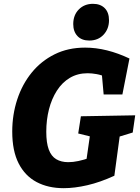

<svg xmlns="http://www.w3.org/2000/svg" viewBox="-20 -970 730 1004"><path d="M313 14Q232 14 171.5 -18Q111 -50 77.5 -115.5Q44 -181 44 -282Q44 -370 70 -449.5Q96 -529 145.5 -590Q195 -651 265.5 -686Q336 -721 425 -721Q482 -721 540 -706.5Q598 -692 657 -664L620 -476H522L512 -588L538 -566Q510 -578 485 -582.5Q460 -587 438 -587Q386 -587 345.5 -563Q305 -539 277.5 -496Q250 -453 236 -398Q222 -343 222 -281Q222 -223 235 -188Q248 -153 274 -137.5Q300 -122 337 -122Q362 -122 390 -128Q418 -134 450 -145L428 -106L453 -280L474 -251L389 -272L403 -362L687 -367L674 -277L589 -251L609 -280L578 -51Q504 -17 437 -1.5Q370 14 313 14ZM447 -758Q407 -758 385 -781.5Q363 -805 363 -844Q363 -891 392 -920.5Q421 -950 466 -950Q505 -950 527.5 -927.5Q550 -905 550 -864Q550 -819 521.5 -788.5Q493 -758 447 -758Z"/></svg>

Font: Bitter Thin ExtraBold
Style: Italic
Weight: 800
Italic angle: -9°
Version: Version 2.002